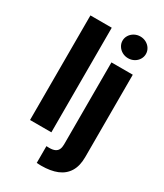

<svg xmlns="http://www.w3.org/2000/svg" viewBox="-230 -836 962 1124"><g transform="rotate(30 250.5 -274.0)"><path d="M201.1 0H56.9V-707H201.1ZM445.3 -530.3V26.5Q445.3 86.2 421.8 124.6Q398.4 162.9 354.3 181.1Q310.3 199.2 246.2 199.2Q236.9 199.2 216.5 198.1V84.6Q225.3 85.2 236.4 85.2Q259.7 85.2 273.9 78.4Q288.2 71.7 294.6 58.1Q301 44.6 301 24.3V-530.3ZM293.4 -673.3Q293.4 -693.3 304.3 -710.2Q315.1 -727 333.2 -736.8Q351.3 -746.6 372.5 -746.6Q394 -746.6 412.1 -736.8Q430.2 -727 440.8 -710.2Q451.4 -693.3 451.4 -673.3Q451.4 -653.7 440.8 -636.6Q430.2 -619.5 412.1 -609.7Q394 -599.9 372.5 -599.9Q351.3 -599.9 333.2 -609.7Q315.1 -619.5 304.3 -636.6Q293.4 -653.7 293.4 -673.3Z"/></g></svg>

Font: Pretendard Std Variable
Style: Regular
Weight: 400
Designer: Base glyphs from Inter by Rasmus Andersson; Hangeul glyphs from Noto Sans CJK(Source Han Sans) by Jang Soo-young and Kan
Foundry: Kil Hyung-jin
Version: Version 1.309;Glyphs 3.2 (3225)